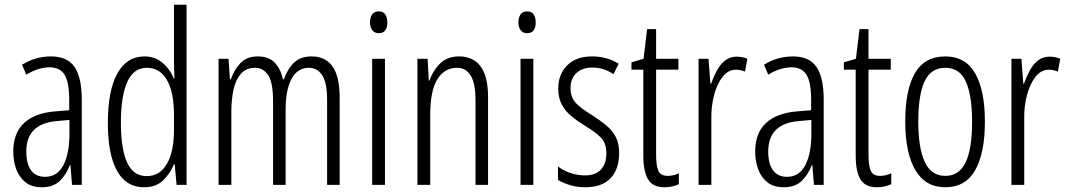

<svg xmlns="http://www.w3.org/2000/svg" viewBox="-20 -780 4502 810"><path d="M195 -542Q264 -542 294.5 -497.5Q325 -453 325 -360V0H284L277 -84H275Q260 -44 232.5 -17Q205 10 156 10Q114 10 87.5 -11Q61 -32 48.5 -66Q36 -100 36 -140Q36 -219 81.5 -261Q127 -303 211 -310L272 -315V-358Q272 -433 252.5 -464.5Q233 -496 189 -496Q168 -496 143.5 -489Q119 -482 91 -465L73 -507Q130 -542 195 -542ZM217 -269Q91 -257 91 -141Q91 -88 111.5 -61Q132 -34 170 -34Q222 -34 247.5 -83.5Q273 -133 273 -216V-274Z M588 10Q512 10 473.5 -59.5Q435 -129 435 -262Q435 -398 475 -470Q515 -542 589 -542Q635 -542 667 -514Q699 -486 713 -449H716Q715 -469 714.5 -486Q714 -503 714 -520V-760H767V0H725L717 -87H714Q698 -48 668 -19Q638 10 588 10ZM599 -37Q654 -37 684 -88.5Q714 -140 714 -233V-295Q714 -390 684.5 -442Q655 -494 599 -494Q544 -494 517 -434.5Q490 -375 490 -262Q490 -153 516 -95Q542 -37 599 -37Z M1295 -542Q1353 -542 1383 -499.5Q1413 -457 1413 -367V0H1360V-359Q1360 -432 1339 -463Q1318 -494 1283 -494Q1235 -494 1210 -447.5Q1185 -401 1185 -319V0H1132V-352Q1132 -433 1111 -463.5Q1090 -494 1056 -494Q1018 -494 996 -468.5Q974 -443 965 -401Q956 -359 956 -309V0H902V-532H944L950 -446H954Q967 -484 993.5 -513Q1020 -542 1068 -542Q1116 -542 1141 -513.5Q1166 -485 1173 -446H1178Q1194 -491 1221 -516.5Q1248 -542 1295 -542Z M1578 -732Q1597 -732 1605.5 -719Q1614 -706 1614 -686Q1614 -640 1578 -640Q1560 -640 1550.5 -652.5Q1541 -665 1541 -686Q1541 -706 1550 -719Q1559 -732 1578 -732ZM1604 -532V0H1550V-532Z M1917 -542Q1976 -542 2007.5 -500Q2039 -458 2039 -370V0H1986V-357Q1986 -428 1966 -461Q1946 -494 1908 -494Q1855 -494 1825 -445.5Q1795 -397 1795 -295V0H1741V-532H1784L1789 -440H1792Q1806 -482 1836.5 -512Q1867 -542 1917 -542Z M2204 -732Q2223 -732 2231.5 -719Q2240 -706 2240 -686Q2240 -640 2204 -640Q2186 -640 2176.5 -652.5Q2167 -665 2167 -686Q2167 -706 2176 -719Q2185 -732 2204 -732ZM2230 -532V0H2176V-532Z M2592 -134Q2592 -66 2555.5 -28Q2519 10 2450 10Q2413 10 2383 0.5Q2353 -9 2334 -21V-78Q2355 -61 2385.5 -50.5Q2416 -40 2449 -40Q2492 -40 2515 -64.5Q2538 -89 2538 -133Q2538 -175 2516.5 -198Q2495 -221 2450 -248Q2416 -269 2390.5 -290Q2365 -311 2350 -339Q2335 -367 2335 -407Q2335 -466 2372.5 -504Q2410 -542 2478 -542Q2541 -542 2590 -511L2568 -467Q2528 -495 2478 -495Q2437 -495 2412 -472Q2387 -449 2387 -408Q2387 -370 2408.5 -346.5Q2430 -323 2478 -294Q2511 -273 2536.5 -252Q2562 -231 2577 -203.5Q2592 -176 2592 -134Z M2797 -38Q2809 -38 2821.5 -41Q2834 -44 2844 -49V-3Q2831 3 2816 6.5Q2801 10 2783 10Q2734 10 2714 -23.5Q2694 -57 2694 -123V-486H2644V-517L2695 -532L2710 -657H2748V-532H2842V-486H2748V-126Q2748 -81 2757.5 -59.5Q2767 -38 2797 -38Z M3088 -541Q3098 -541 3110 -539Q3122 -537 3133 -532L3123 -478Q3116 -481 3105.5 -483.5Q3095 -486 3085 -486Q3052 -486 3028.5 -456Q3005 -426 2992.5 -378.5Q2980 -331 2981 -279V0H2927V-532H2969L2977 -427H2980Q2990 -456 3004 -482Q3018 -508 3038.5 -524.5Q3059 -541 3088 -541Z M3325 -542Q3394 -542 3424.5 -497.5Q3455 -453 3455 -360V0H3414L3407 -84H3405Q3390 -44 3362.5 -17Q3335 10 3286 10Q3244 10 3217.5 -11Q3191 -32 3178.5 -66Q3166 -100 3166 -140Q3166 -219 3211.5 -261Q3257 -303 3341 -310L3402 -315V-358Q3402 -433 3382.5 -464.5Q3363 -496 3319 -496Q3298 -496 3273.5 -489Q3249 -482 3221 -465L3203 -507Q3260 -542 3325 -542ZM3347 -269Q3221 -257 3221 -141Q3221 -88 3241.5 -61Q3262 -34 3300 -34Q3352 -34 3377.5 -83.5Q3403 -133 3403 -216V-274Z M3693 -38Q3705 -38 3717.5 -41Q3730 -44 3740 -49V-3Q3727 3 3712 6.5Q3697 10 3679 10Q3630 10 3610 -23.5Q3590 -57 3590 -123V-486H3540V-517L3591 -532L3606 -657H3644V-532H3738V-486H3644V-126Q3644 -81 3653.5 -59.5Q3663 -38 3693 -38Z M4135 -267Q4135 -134 4094 -62Q4053 10 3968 10Q3884 10 3841.5 -62.5Q3799 -135 3799 -268Q3799 -401 3840 -471.5Q3881 -542 3968 -542Q4053 -542 4094 -470.5Q4135 -399 4135 -267ZM3854 -268Q3854 -155 3881.5 -96.5Q3909 -38 3968 -38Q4026 -38 4053.5 -94.5Q4081 -151 4081 -267Q4081 -376 4055 -435Q4029 -494 3968 -494Q3907 -494 3880.5 -436.5Q3854 -379 3854 -268Z M4408 -541Q4418 -541 4430 -539Q4442 -537 4453 -532L4443 -478Q4436 -481 4425.5 -483.5Q4415 -486 4405 -486Q4372 -486 4348.5 -456Q4325 -426 4312.5 -378.5Q4300 -331 4301 -279V0H4247V-532H4289L4297 -427H4300Q4310 -456 4324 -482Q4338 -508 4358.5 -524.5Q4379 -541 4408 -541Z"/></svg>

Font: Noto Sans Sinhala UI ExtraCondensed Light
Style: Regular
Weight: 300
Width: 2
Designer: Jelle Bosma - Monotype Design Team
Foundry: Monotype Imaging Inc.
Version: Version 2.006; ttfautohint (v1.8.4.7-5d5b)